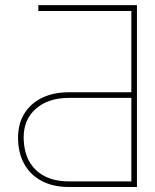

<svg xmlns="http://www.w3.org/2000/svg" viewBox="-20 -748 621 768"><path d="M527.8 0H255.4Q192.9 0 147.2 -23.9Q101.6 -47.9 76.9 -92.3Q52.2 -136.7 52.2 -197.3Q52.2 -252.9 77.4 -293.7Q102.5 -334.5 148.2 -356.7Q193.8 -378.9 255.4 -378.9H505.4V-704.1H133.3V-727.5H527.8ZM505.4 -22.5V-356.4H255.4Q173.3 -356.4 124 -313.5Q74.7 -270.5 74.7 -199.2Q74.7 -143.6 96.2 -104Q117.7 -64.5 158.2 -43.5Q198.7 -22.5 255.4 -22.5Z"/></svg>

Font: Inter 17pt Thin
Style: Regular
Weight: 250
Version: Version 4.001;git-66647c0bb